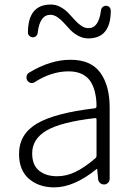

<svg xmlns="http://www.w3.org/2000/svg" viewBox="-20 -809 587 842"><path d="M217.8 12.7Q150.4 12.7 106.9 -24.9Q63.5 -62.5 63.5 -133.8Q63.5 -220.7 142.1 -267.1Q220.7 -313.5 395.5 -334Q403.3 -335 403.3 -343.8Q403.3 -374 397.5 -399.4Q392.6 -424.8 379.4 -447.8Q366.2 -470.7 341.3 -483.4Q316.4 -496.1 281.2 -496.1Q206.1 -496.1 132.8 -449.2Q125 -443.4 115.2 -445.3Q105.5 -447.3 99.6 -456.1Q94.7 -464.8 96.7 -475.1Q98.6 -485.4 107.4 -490.2Q200.2 -546.9 289.1 -546.9Q378.9 -546.9 419.9 -490.2Q460.9 -433.6 460.9 -337.9V-24.4Q460.9 -14.6 453.6 -7.3Q446.3 0 436.5 0Q425.8 0 418.5 -6.8Q411.1 -13.7 410.2 -24.4L406.2 -67.4Q406.2 -68.4 405.3 -68.4Q404.3 -68.4 403.3 -67.4Q304.7 12.7 217.8 12.7ZM230.5 -36.1Q271.5 -36.1 311 -55.2Q350.6 -74.2 397.5 -114.3Q403.3 -119.1 403.3 -126V-285.2Q403.3 -292 395.5 -291Q246.1 -273.4 183.6 -236.3Q121.1 -199.2 121.1 -136.7Q121.1 -85 151.4 -60.5Q181.6 -36.1 230.5 -36.1ZM367.2 -640.6Q344.7 -640.6 324.2 -651.4Q303.7 -662.1 289.1 -677.2Q274.4 -692.4 261.2 -707.5Q248 -722.7 232.4 -733.4Q216.8 -744.1 201.2 -744.1Q154.3 -744.1 145.5 -666Q144.5 -656.2 137.7 -650.4Q130.9 -644.5 122.1 -645.5Q113.3 -646.5 107.4 -653.3Q102.5 -658.2 102.5 -666Q102.5 -789.1 203.1 -789.1Q225.6 -789.1 245.1 -778.3Q264.6 -767.6 279.3 -752.4Q293.9 -737.3 307.1 -722.2Q320.3 -707 335.9 -696.3Q351.6 -685.5 368.2 -685.5Q413.1 -685.5 422.9 -763.7Q423.8 -772.5 430.7 -778.3Q437.5 -784.2 446.3 -783.7Q455.1 -783.2 460.9 -776.4Q465.8 -770.5 465.8 -762.7Q465.8 -640.6 367.2 -640.6Z"/></svg>

Font: Gen Jyuu Gothic P Light
Style: Regular
Weight: 200
Designer: [Source Han Sans]
Ryoko NISHIZUKA  (kana & ideographs); Paul D. Hunt (Latin, Greek & Cyrillic); Wenlong ZHANG  (bopomofo
Version: Version 1.002.20150607